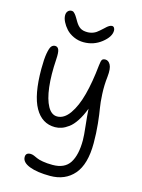

<svg xmlns="http://www.w3.org/2000/svg" viewBox="-143 -806 848 1147"><g transform="rotate(15 281.5 -232.0)"><path d="M270 -562Q237.3 -562 208.3 -575.2Q179.2 -588.4 161.1 -608.4Q143.1 -628.4 132.6 -649.7Q122.1 -670.9 122.1 -689Q122.1 -705.6 130.9 -715.3Q139.6 -725.1 153.8 -725.1Q157.7 -725.1 161.1 -723.9Q164.6 -722.7 168.5 -719Q172.4 -715.3 175 -712.6Q177.7 -710 182.1 -703.4Q186.5 -696.8 188.5 -693.4Q190.4 -689.9 195.8 -681.2Q201.2 -672.4 203.1 -668.9Q216.3 -647 232.4 -636.5Q248.5 -626 275.9 -626Q315.9 -626 346.2 -654.8Q353 -660.2 363.5 -670.2Q374 -680.2 380.1 -685.5Q386.2 -690.9 394.5 -695.6Q402.8 -700.2 410.2 -700.2Q418.5 -700.2 423.3 -693.1Q428.2 -686 428.2 -675.8Q428.2 -637.7 380.4 -599.9Q332.5 -562 270 -562ZM283.2 261.2Q203.6 261.2 155.8 242.7Q107.9 224.1 107.9 190.9Q107.9 164.1 138.2 164.1Q147.5 164.1 159.2 168.7Q170.9 173.3 182.4 179Q193.8 184.6 220 189.2Q246.1 193.8 280.8 193.8Q355.5 193.8 386.7 144.8Q418 95.7 418 4.9Q418 -23.4 411.1 -84.2Q404.3 -145 401.9 -186Q384.3 -139.6 362.8 -106.9Q341.3 -74.2 318.8 -57.9Q296.4 -41.5 276.4 -34.7Q256.3 -27.8 235.8 -27.8Q155.3 -27.8 111.6 -105.2Q67.9 -182.6 67.9 -342.8Q67.9 -404.3 74.2 -439.7Q80.6 -475.1 89.8 -486.1Q99.1 -497.1 112.8 -497.1Q128.4 -497.1 135.3 -481Q142.1 -464.8 139.2 -420.9Q132.8 -323.2 141.6 -249.5Q150.4 -175.8 173.6 -134.3Q196.8 -92.8 231.9 -92.8Q274.9 -92.8 308.8 -140.9Q342.8 -189 363.5 -267.8Q384.3 -346.7 395 -452.1Q397.9 -480 403.3 -488Q408.7 -496.1 423.8 -496.1Q442.9 -496.1 455.1 -473.9Q467.3 -451.7 461.9 -399.9Q455.6 -346.2 458.3 -292.5Q460.9 -238.8 466.8 -206.1Q472.7 -173.3 478.8 -115.5Q484.9 -57.6 484.9 4.9Q484.9 135.7 430.7 198.5Q376.5 261.2 283.2 261.2Z"/></g></svg>

Font: Shantell Sans Normal
Style: Regular
Weight: 300
Designer: Stephen Nixon, Anya Danilova, Shantell Martin
Foundry: Arrow Type
Version: Version 1.006;[559af2be0]